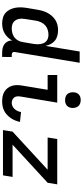

<svg xmlns="http://www.w3.org/2000/svg" viewBox="503 -1288 793 1840"><g transform="rotate(90 900.0 -368.5)"><path d="M207 8Q178 8 151 0.5Q124 -7 104 -24.5Q84 -42 72 -66.5Q60 -91 55 -118Q50 -145 51 -174Q52 -203 57 -232L74 -332Q78 -356 85 -380Q92 -404 104 -426.5Q116 -449 133.5 -469Q151 -489 173 -502.5Q195 -516 219.5 -522Q244 -528 268 -528Q296 -528 323 -521Q350 -514 370 -497.5Q390 -481 402.5 -457.5Q415 -434 420 -407L474 -735H582L479 -113Q478 -107 479 -101.5Q480 -96 483.5 -92Q487 -88 492.5 -86Q498 -84 504 -84H527L526 8H488Q465 8 443.5 3.5Q422 -1 405 -13Q388 -25 378 -44.5Q368 -64 369 -86V-88Q357 -66 339 -47Q321 -28 299.5 -15.5Q278 -3 254 2.5Q230 8 207 8ZM253 -84Q275 -84 298 -90Q321 -96 339.5 -110.5Q358 -125 369.5 -146.5Q381 -168 384 -191L401 -291Q404 -308 404.5 -325Q405 -342 402.5 -358.5Q400 -375 393.5 -390Q387 -405 375 -415.5Q363 -426 347 -431Q331 -436 313 -436Q290 -436 265.5 -428.5Q241 -421 222.5 -404Q204 -387 193.5 -363.5Q183 -340 179 -317L163 -217Q160 -201 159.5 -184.5Q159 -168 162 -152.5Q165 -137 173 -123.5Q181 -110 193 -101Q205 -92 220.5 -88Q236 -84 253 -84Z M954 8Q929 8 904.5 3.5Q880 -1 859.5 -13.5Q839 -26 824.5 -44.5Q810 -63 803 -86Q796 -109 796 -134.5Q796 -160 801 -186L841 -428H699V-520H964L906 -171Q903 -154 904 -138Q905 -122 913.5 -109.5Q922 -97 936.5 -90.5Q951 -84 967 -84Q983 -84 999 -91.5Q1015 -99 1026.5 -112.5Q1038 -126 1045 -141.5Q1052 -157 1054 -173L1149 -163Q1144 -140 1135.5 -118.5Q1127 -97 1113.5 -77Q1100 -57 1082.5 -40Q1065 -23 1043.5 -12Q1022 -1 999 3.5Q976 8 954 8ZM939 -595Q922 -595 905 -601.5Q888 -608 878.5 -621.5Q869 -635 866 -652.5Q863 -670 866 -688Q868 -701 874.5 -712.5Q881 -724 891.5 -731.5Q902 -739 914.5 -742Q927 -745 940 -745Q957 -745 974 -738.5Q991 -732 1000.5 -718.5Q1010 -705 1013.5 -687.5Q1017 -670 1014 -652Q1011 -639 1005 -627.5Q999 -616 988 -608.5Q977 -601 964.5 -598Q952 -595 939 -595Z M1661 0H1227L1242 -92L1607 -428H1298L1313 -520H1747L1732 -428L1367 -92H1676Z"/></g></svg>

Font: Iosevka Semibold Extended
Style: Italic
Weight: 600
Width: 7
Italic angle: -9°
Monospace: yes
Designer: Belleve Invis
Foundry: Belleve Invis
Version: Version 32.5.0; ttfautohint (v1.8.4)